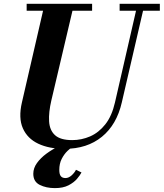

<svg xmlns="http://www.w3.org/2000/svg" viewBox="-20 -770 862 1012"><path d="M409.5 139Q402.5 153 386 172.5Q369.5 192 341 206.8Q312.5 221.5 269.5 221.5Q223.5 221.5 189.5 204.5Q155.5 187.5 155.5 146Q155.5 116 175 89Q194.5 62 225.2 39.5Q256 17 290.8 0.2Q325.5 -16.5 356 -26L369.5 -1.5Q354 8 336 25.2Q318 42.5 305.2 67.5Q292.5 92.5 292.5 125.5Q292.5 148.5 300.5 158.5Q308.5 168.5 325 168.5Q341.5 168.5 357 154.8Q372.5 141 380.5 125ZM120.5 -750H465.5V-713.5H362L250.5 -240Q236 -177.5 238.8 -130.5Q241.5 -83.5 270 -57.5Q298.5 -31.5 360.5 -31.5Q410 -31.5 455.2 -51.2Q500.5 -71 535 -114.5Q569.5 -158 586 -230L697 -713.5H610.5V-750H822.5V-713.5H734L622 -230Q595 -112.5 517 -49Q439 14.5 320.5 14.5Q239 14.5 181.8 -12.5Q124.5 -39.5 100.5 -93.8Q76.5 -148 95.5 -230L207 -713.5H120.5Z"/></svg>

Font: Bodoni* 06pt
Style: Bold Italic
Weight: 700
Italic angle: -13°
Version: Version 2.3